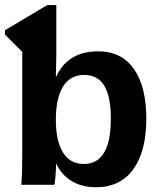

<svg xmlns="http://www.w3.org/2000/svg" viewBox="-20 -745 651 774"><path d="M207 -522.5 205.1 -436.5H207Q253.4 -538.1 376 -538.1Q469.7 -538.1 519.8 -467Q569.8 -396 569.8 -266.1Q569.8 -135.3 517.3 -62.7Q464.8 9.8 367.2 9.8Q310.5 9.8 269.3 -14.9Q228 -39.6 207 -85H206.1Q206.1 -67.9 203.9 -38.1Q201.7 -8.3 199.2 0H65.9Q69.8 -45.4 69.8 -120.6V-535.6L0 -605.5V-623L170.4 -724.6H207ZM426.8 -266.1Q426.8 -356 400.4 -399.4Q374 -442.9 318.8 -442.9Q263.2 -442.9 234.1 -396.2Q205.1 -349.6 205.1 -261.7Q205.1 -177.7 233.6 -130.9Q262.2 -84 317.9 -84Q426.8 -84 426.8 -266.1Z"/></svg>

Font: Liberation Sans
Style: Bold
Weight: 700
Designer: Steve Matteson
Foundry: Ascender Corporation
Version: Version 2.1.5